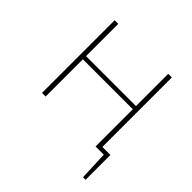

<svg xmlns="http://www.w3.org/2000/svg" viewBox="-166 -617 897 897"><g transform="rotate(45 283.0 -168.5)"><path d="M525 -21V0H458V-21ZM525 -5V143H508L502 -5ZM118 -480V0H94V-480ZM457 -267V-246H112V-267ZM472 -480V0H448V-480Z"/></g></svg>

Font: Exo 2 Thin
Style: Regular
Weight: 250
Designer: Natanael Gama
Foundry: Natanael Gama
Version: Version 2.010